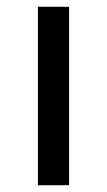

<svg xmlns="http://www.w3.org/2000/svg" viewBox="-20 -547 316 567"><path d="M184 0H92V-527H184Z"/></svg>

Font: Trujillo
Style: Regular
Weight: 400
Designer: Fira Sans original fonts by bBox Type GmbH, Carrois Corporate GbR, & Edenspiekermann AG / Changes by Cristiano Sobral
Foundry: Fira Sans original fonts by bBox Type GmbH, Carrois Corporate GbR, & Edenspiekermann AG / Changes by Cristiano Sobral
Version: Version 4.301;October 17, 2021;FontCreator 14.0.0.2814 64-bi